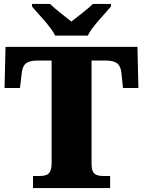

<svg xmlns="http://www.w3.org/2000/svg" viewBox="-20 -951 722 971"><path d="M259 -771H424C445 -816 510 -880 541 -918V-931H450C429 -910 371 -865 341 -842C311 -865 254 -910 233 -931H142V-918C173 -880 238 -816 259 -771ZM147 0H537V-61H505C468 -61 443 -68 443 -121V-645H511C571 -645 589 -626 594 -582L602 -506H680L675 -714H8L3 -506H81L90 -582C95 -626 113 -645 173 -645H241V-125C241 -69 217 -61 179 -61H147Z"/></svg>

Font: Noto Serif Malayalam Black
Style: Regular
Weight: 900
Designer: Indian type Foundry, Jelle Bosma, Monotype Design Team
Foundry: Monotype Imaging Inc.
Version: Version 2.104